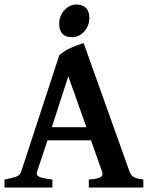

<svg xmlns="http://www.w3.org/2000/svg" viewBox="-20 -835 668 855"><path d="M191.4 -210 144.5 -68.8Q140.1 -53.7 156.7 -46.9Q173.3 -40 213.4 -35.6V0H0V-35.6Q33.2 -41.5 51 -47.9Q68.8 -54.2 73.7 -68.8L244.1 -589.4Q267.1 -609.4 297.1 -622.6Q327.1 -635.7 352.5 -643.1L557.6 -68.8Q562.5 -55.2 574.5 -47.4Q586.4 -39.6 618.2 -35.6V0H375.5V-35.6Q413.1 -38.1 426.8 -45.4Q440.4 -52.7 435.1 -68.8L385.3 -210ZM364.7 -268.6 284.2 -495.6 210.9 -268.6ZM377.9 -755.9Q377.9 -720.2 355.2 -694.8Q332.5 -669.4 301.3 -669.4Q243.7 -669.4 243.7 -729Q243.7 -764.6 266.8 -789.8Q290 -814.9 319.8 -814.9Q347.2 -814.9 362.5 -800Q377.9 -785.2 377.9 -755.9Z"/></svg>

Font: Gentium Plus
Style: Bold
Weight: 700
Designer: Victor Gaultney, Annie Olsen, Iska Routamaa, Becca Hirsbrunner
Foundry: SIL International
Version: Version 6.101